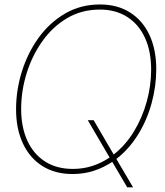

<svg xmlns="http://www.w3.org/2000/svg" viewBox="-20 -757 725 846"><path d="M299.8 9.8Q222.2 9.8 166.5 -25.6Q110.8 -61 80.8 -125.2Q50.8 -189.5 50.8 -275.4Q50.8 -359.9 76.4 -441.9Q102.1 -523.9 150.1 -590.6Q198.2 -657.2 266.6 -697.3Q335 -737.3 420.4 -737.3Q497.6 -737.3 553.2 -701.9Q608.9 -666.5 638.7 -602.5Q668.5 -538.6 668.5 -452.1Q668.5 -376.5 647.9 -301.8Q627.4 -227.1 588.1 -163.6Q548.8 -100.1 492.7 -56.6L566.4 68.4H540.5L474.6 -43.9Q437 -18.6 393.3 -4.4Q349.6 9.8 299.8 9.8ZM366.7 -227.5H392.6L481 -76.2Q533.2 -117.2 570.1 -177.7Q606.9 -238.3 626.5 -308.8Q646 -379.4 646 -450.2Q646 -530.8 618.9 -590.1Q591.8 -649.4 541 -682.1Q490.2 -714.8 419.9 -714.8Q339.4 -714.8 275.4 -676.8Q211.4 -638.7 166.3 -575Q121.1 -511.2 97.2 -433.6Q73.2 -356 73.2 -276.9Q73.2 -197.3 100.3 -137.7Q127.4 -78.1 178.5 -45.4Q229.5 -12.7 300.8 -12.7Q346.7 -12.7 387.2 -25.9Q427.7 -39.1 462.9 -63Z"/></svg>

Font: Inter Display Thin
Style: Italic
Weight: 100
Italic angle: -9.39999°
Designer: Rasmus Andersson
Foundry: rsms
Version: Version 4.000;git-a52131595